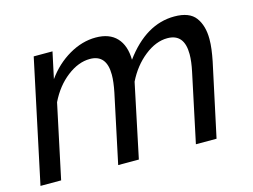

<svg xmlns="http://www.w3.org/2000/svg" viewBox="-78 -661 1039 790"><g transform="rotate(-15 441.5 -265.5)"><path d="M116 -522H196L172 -410Q212 -466 268 -498.5Q324 -531 382 -531Q440 -531 471 -498Q502 -465 503 -404Q596 -531 717 -531Q781 -531 807 -496Q833 -461 833 -404Q833 -383 830 -360Q827 -337 822 -312L755 0H667L729 -292Q738 -334 738 -365Q738 -452 666 -452Q617 -452 568.5 -413.5Q520 -375 490 -314L424 0H336L398 -292Q407 -336 407 -366Q407 -452 336 -452Q287 -452 238.5 -414.5Q190 -377 160 -315L93 0H5Z"/></g></svg>

Font: Raleway Medium
Style: Italic
Weight: 500
Italic angle: -12°
Designer: Matt McInerney, Pablo Impallari, Rodrigo Fuenzalida
Foundry: Matt McInerney, Pablo Impallari, Rodrigo Fuenzalida
Version: Version 4.026